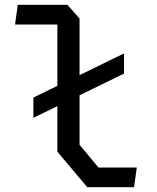

<svg xmlns="http://www.w3.org/2000/svg" viewBox="-20 -785 660 805"><path d="M120 -291 220.5 -340V-149L346 0H542L553.5 -82.5H393L313.5 -178V-385.5L500 -476.5V-561L313.5 -470V-707.5L262.5 -765H54.5L43 -682H220.5V-425L120 -376Z"/></svg>

Font: Monaspace Krypton
Style: Regular
Weight: 400
Designer: Riley Cran & the Lettermatic Team
Foundry: Lettermatic
Version: Version 1.200 (Monaspace Krypton)